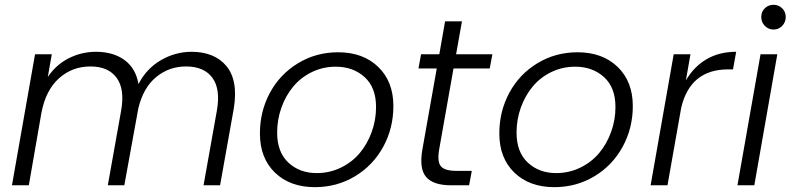

<svg xmlns="http://www.w3.org/2000/svg" viewBox="-20 -772 3294 800"><path d="M828.1 0 883.8 -312Q899.4 -401.4 864.7 -448.2Q830.1 -495.1 754.9 -495.1Q683.6 -495.1 629.9 -450.2Q576.2 -405.3 556.2 -319.8L498 0H429.2L484.9 -312Q500.5 -400.9 465.8 -448Q431.2 -495.1 356.9 -495.1Q280.8 -495.1 225.8 -445.8Q170.9 -396.5 152.8 -303.2L100.1 0H29.8L126 -545.9H195.8L179.2 -451.2Q213.4 -502.4 266.6 -529.3Q319.8 -556.2 379.9 -556.2Q451.2 -556.2 498.3 -522.2Q545.4 -488.3 557.1 -421.9Q590.3 -486.3 650.4 -521.2Q710.4 -556.2 778.8 -556.2Q824.7 -556.2 861.1 -541.7Q897.5 -527.3 922.4 -498Q947.3 -468.8 955.6 -424.3Q963.9 -379.9 954.1 -319.8L897 0Z M1619.1 -330.1Q1619.1 -237.8 1576.7 -160.2Q1534.2 -82.5 1459 -37.4Q1383.8 7.8 1292 7.8Q1188.5 7.8 1125.7 -52.7Q1063 -113.3 1063 -215.8Q1063 -308.1 1104.7 -385.5Q1146.5 -462.9 1221.7 -508.5Q1296.9 -554.2 1389.2 -554.2Q1492.7 -554.2 1555.9 -493.2Q1619.1 -432.1 1619.1 -330.1ZM1134.8 -219.2Q1134.8 -138.2 1181.6 -94.5Q1228.5 -50.8 1299.8 -50.8Q1353 -50.8 1399.7 -73.2Q1446.3 -95.7 1478.3 -133.5Q1510.3 -171.4 1528.6 -221.7Q1546.9 -272 1546.9 -326.2Q1546.9 -407.7 1499 -450.9Q1451.2 -494.1 1378.9 -494.1Q1325.7 -494.1 1279.5 -471.7Q1233.4 -449.2 1201.9 -411.4Q1170.4 -373.5 1152.6 -323.7Q1134.8 -273.9 1134.8 -219.2Z M1739.7 -147.9 1799.8 -486.8H1723.6L1734.4 -545.9H1810.5L1834.5 -683.1H1904.8L1880.4 -545.9H2031.7L2020.5 -486.8H1869.6L1809.6 -147.9Q1801.3 -98.1 1817.1 -79.1Q1833 -60.1 1881.3 -60.1H1945.8L1934.6 0H1859.4Q1785.6 0 1755.9 -34.2Q1726.1 -68.4 1739.7 -147.9Z M2616.7 -330.1Q2616.7 -237.8 2574.2 -160.2Q2531.7 -82.5 2456.5 -37.4Q2381.3 7.8 2289.6 7.8Q2186 7.8 2123.3 -52.7Q2060.5 -113.3 2060.5 -215.8Q2060.5 -308.1 2102.3 -385.5Q2144 -462.9 2219.2 -508.5Q2294.4 -554.2 2386.7 -554.2Q2490.2 -554.2 2553.5 -493.2Q2616.7 -432.1 2616.7 -330.1ZM2132.3 -219.2Q2132.3 -138.2 2179.2 -94.5Q2226.1 -50.8 2297.4 -50.8Q2350.6 -50.8 2397.2 -73.2Q2443.8 -95.7 2475.8 -133.5Q2507.8 -171.4 2526.1 -221.7Q2544.4 -272 2544.4 -326.2Q2544.4 -407.7 2496.6 -450.9Q2448.7 -494.1 2376.5 -494.1Q2323.2 -494.1 2277.1 -471.7Q2231 -449.2 2199.5 -411.4Q2168 -373.5 2150.1 -323.7Q2132.3 -273.9 2132.3 -219.2Z M2761.2 0H2690.9L2787.1 -545.9H2856.9L2837.9 -437Q2871.1 -494.1 2923.8 -525.1Q2976.6 -556.2 3047.4 -556.2L3034.2 -482.9H3014.2Q2856 -482.9 2818.4 -323.2Z M3052.7 0 3148.9 -545.9H3218.8L3123 0ZM3203.1 -752Q3224.1 -752 3239 -737.5Q3253.9 -723.1 3253.9 -701.2Q3253.9 -679.2 3239 -664.1Q3224.1 -648.9 3203.1 -648.9Q3182.1 -648.9 3167 -664.1Q3151.9 -679.2 3151.9 -701.2Q3151.9 -723.1 3166.7 -737.5Q3181.6 -752 3203.1 -752Z"/></svg>

Font: SVN-Poppins Light
Style: Italic
Weight: 300
Italic angle: -10°
Designer: Ninad Kale (Devanagari), Jonny Pinhorn (Latin)
Foundry: Indian Type Foundry
Version: Version 3.002 2017